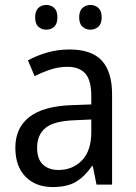

<svg xmlns="http://www.w3.org/2000/svg" viewBox="-20 -746 548 776"><path d="M261 -546Q350 -546 391.5 -501Q433 -456 433 -364V0H370L355 -75H352Q322 -32 286.5 -11Q251 10 193 10Q124 10 83 -32Q42 -74 42 -149Q42 -229 98.5 -273Q155 -317 269 -321L349 -324V-357Q349 -422 324.5 -449Q300 -476 253 -476Q218 -476 184.5 -465Q151 -454 120 -438L93 -502Q127 -521 170 -533.5Q213 -546 261 -546ZM281 -260Q198 -257 164 -229Q130 -201 130 -149Q130 -103 153.5 -81Q177 -59 216 -59Q274 -59 311.5 -98Q349 -137 349 -213V-263ZM122 -676Q122 -702 135 -714Q148 -726 167 -726Q186 -726 199 -714Q212 -702 212 -676Q212 -650 199 -638Q186 -626 167 -626Q148 -626 135 -638Q122 -650 122 -676ZM300 -676Q300 -702 313.5 -714Q327 -726 345 -726Q364 -726 377.5 -714Q391 -702 391 -676Q391 -650 377.5 -638Q364 -626 345 -626Q327 -626 313.5 -638Q300 -650 300 -676Z"/></svg>

Font: Noto Sans Telugu SemiCondensed
Style: Regular
Weight: 400
Width: 4
Designer: Jelle Bosma - Monotype Design Team
Foundry: Monotype Imaging Inc.
Version: Version 2.005; ttfautohint (v1.8.4.7-5d5b)